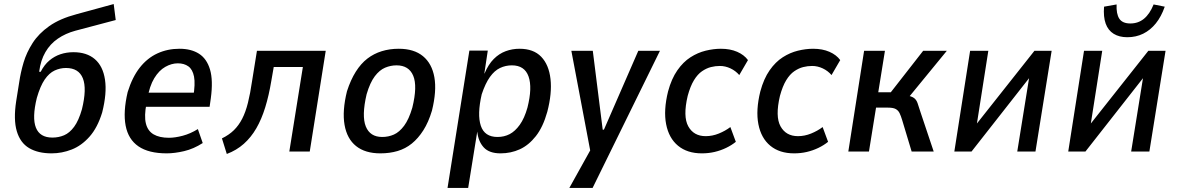

<svg xmlns="http://www.w3.org/2000/svg" viewBox="-20 -749 5821 949"><path d="M235 9Q168 9 124 -17Q80 -43 63 -100.5Q46 -158 60 -249L75 -343Q82 -391 96.5 -440Q111 -489 141 -536Q171 -583 223.5 -620Q276 -657 359 -679L542 -729L552 -650L352 -597Q304 -584 266 -558Q228 -532 204.5 -491.5Q181 -451 174 -397V-394H181Q199 -429 224 -450Q249 -471 279 -481Q309 -491 343 -491Q409 -491 449 -456.5Q489 -422 499 -355Q509 -288 485 -193Q462 -118 422.5 -73.5Q383 -29 334.5 -10Q286 9 235 9ZM239 -69Q270 -69 297 -80.5Q324 -92 346.5 -122.5Q369 -153 385 -209Q410 -311 389.5 -362Q369 -413 306 -413Q277 -413 250 -400.5Q223 -388 201 -356Q179 -324 162 -265Q138 -167 157.5 -118Q177 -69 239 -69Z M804 9Q715 9 664.5 -25.5Q614 -60 601 -128Q588 -196 611 -294Q634 -368 671 -415Q708 -462 758 -485Q808 -508 867 -508Q925 -508 963.5 -483.5Q1002 -459 1018 -405.5Q1034 -352 1022 -263L1016 -221H683L694 -291H954L935 -269Q946 -335 939 -370.5Q932 -406 911 -421Q890 -436 859 -436Q828 -436 797 -418.5Q766 -401 742.5 -362.5Q719 -324 708 -259L704 -237Q692 -176 701 -139Q710 -102 739 -85Q768 -68 815 -68Q845 -68 883 -78Q921 -88 958 -111L982 -42Q937 -13 890 -2Q843 9 804 9Z M1101 12 1077 -65Q1112 -82 1136 -105.5Q1160 -129 1177 -162Q1194 -195 1205.5 -241Q1217 -287 1226 -349L1250 -498H1590L1511 0H1410L1477 -418H1333L1321 -349Q1309 -277 1291 -218.5Q1273 -160 1247 -115Q1221 -70 1185 -38Q1149 -6 1101 12Z M1860 9Q1785 9 1740 -27Q1695 -63 1683 -132Q1671 -201 1695 -298Q1713 -354 1738.5 -394.5Q1764 -435 1796 -459.5Q1828 -484 1867 -496Q1906 -508 1951 -508Q2026 -508 2070.5 -471.5Q2115 -435 2127 -367Q2139 -299 2115 -202Q2098 -145 2072.5 -105Q2047 -65 2015.5 -39.5Q1984 -14 1945 -2.5Q1906 9 1860 9ZM1869 -72Q1900 -72 1927 -84Q1954 -96 1977.5 -127.5Q2001 -159 2018 -217Q2044 -323 2022.5 -374.5Q2001 -426 1940 -426Q1911 -426 1883.5 -414.5Q1856 -403 1832.5 -372Q1809 -341 1792 -283Q1767 -176 1788 -124Q1809 -72 1869 -72Z M2192 180 2300 -499H2391L2374 -386H2375Q2394 -431 2420.5 -457.5Q2447 -484 2479.5 -496Q2512 -508 2548 -508Q2617 -508 2655 -468.5Q2693 -429 2701 -358.5Q2709 -288 2685 -196Q2664 -121 2628.5 -76Q2593 -31 2549 -11Q2505 9 2454 9Q2398 9 2371 -20.5Q2344 -50 2339 -98V-99L2294 180ZM2439 -72Q2472 -72 2499 -86Q2526 -100 2549 -132Q2572 -164 2587 -217Q2612 -316 2592.5 -371Q2573 -426 2510 -426Q2479 -426 2451.5 -413Q2424 -400 2401.5 -368.5Q2379 -337 2361 -283Q2338 -183 2356.5 -127.5Q2375 -72 2439 -72Z M2794 180 2903 -16 2905 36 2804 -498H2910L2959 -108H2965L3135 -498H3242L2909 180Z M3449 9Q3377 9 3331.5 -28.5Q3286 -66 3272.5 -135Q3259 -204 3282 -297Q3299 -360 3328 -401.5Q3357 -443 3393 -466Q3429 -489 3468 -498.5Q3507 -508 3543 -508Q3589 -508 3623.5 -493Q3658 -478 3677 -452L3634 -378Q3616 -399 3590.5 -411Q3565 -423 3538 -423Q3516 -423 3494 -417.5Q3472 -412 3450 -397Q3428 -382 3410 -352.5Q3392 -323 3379 -275Q3355 -173 3382 -124.5Q3409 -76 3468 -76Q3501 -76 3533 -89Q3565 -102 3590 -121L3617 -48Q3596 -31 3569 -18Q3542 -5 3512 2Q3482 9 3449 9Z M3905 9Q3833 9 3787.5 -28.5Q3742 -66 3728.5 -135Q3715 -204 3738 -297Q3755 -360 3784 -401.5Q3813 -443 3849 -466Q3885 -489 3924 -498.5Q3963 -508 3999 -508Q4045 -508 4079.5 -493Q4114 -478 4133 -452L4090 -378Q4072 -399 4046.5 -411Q4021 -423 3994 -423Q3972 -423 3950 -417.5Q3928 -412 3906 -397Q3884 -382 3866 -352.5Q3848 -323 3835 -275Q3811 -173 3838 -124.5Q3865 -76 3924 -76Q3957 -76 3989 -89Q4021 -102 4046 -121L4073 -48Q4052 -31 4025 -18Q3998 -5 3968 2Q3938 9 3905 9Z M4173 0 4251 -498H4354L4321 -293H4383L4543 -498H4660L4460 -254L4457 -279Q4487 -273 4498.5 -264Q4510 -255 4515.5 -238.5Q4521 -222 4531 -191L4595 0H4486L4439 -156Q4433 -176 4426.5 -189.5Q4420 -203 4407.5 -210Q4395 -217 4370 -217H4310L4275 0Z M4697 0 4775 -498H4865L4805 -115H4790L5093 -498H5178L5098 0H5008L5070 -385H5084L4782 0Z M5260 0 5338 -498H5428L5368 -115H5353L5656 -498H5741L5661 0H5571L5633 -385H5647L5345 0ZM5552 -565Q5512 -565 5484.5 -582Q5457 -599 5445 -632.5Q5433 -666 5437 -716L5499 -727Q5497 -680 5512.5 -656.5Q5528 -633 5567 -633Q5606 -633 5634.5 -656.5Q5663 -680 5682 -727L5737 -716Q5720 -667 5693 -633.5Q5666 -600 5630.5 -582.5Q5595 -565 5552 -565Z"/></svg>

Font: Nunito Sans 7pt Condensed SemiBold
Style: Italic
Weight: 600
Width: 3
Italic angle: -9°
Designer: Vernon Adams
Foundry: Vernon Adams
Version: Version 3.101;gftools[0.9.27]